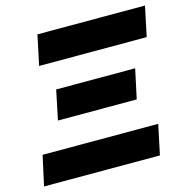

<svg xmlns="http://www.w3.org/2000/svg" viewBox="-103 -754 837 850"><g transform="rotate(-15 315.5 -329.0)"><path d="M-4 0 26 -137H556L527 0ZM131 -266 159 -401H521L492 -266ZM113 -521 142 -658H635L606 -521Z"/></g></svg>

Font: Ysabeau Black
Style: Italic
Weight: 900
Italic angle: -12°
Version: Version 2.000;gftools[0.9.27.dev2+g8671c4b]